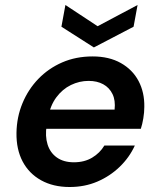

<svg xmlns="http://www.w3.org/2000/svg" viewBox="-20 -737 635 769"><path d="M259 12Q193 12 144.5 -15Q96 -42 70.5 -90.5Q45 -139 46 -205Q47 -268 70 -323.5Q93 -379 133.5 -421Q174 -463 229 -487Q284 -511 351 -511Q417 -511 464 -484.5Q511 -458 535 -412.5Q559 -367 558 -309Q558 -287 554 -263Q550 -239 544 -221H133L147 -298H439Q443 -335 430.5 -360.5Q418 -386 393.5 -399.5Q369 -413 335 -413Q298 -413 264 -396.5Q230 -380 205.5 -347Q181 -314 172 -264L167 -235Q160 -192 170.5 -158.5Q181 -125 208 -106Q235 -87 276 -87Q318 -87 349 -105.5Q380 -124 398 -154H520Q498 -106 459 -68.5Q420 -31 369.5 -9.5Q319 12 259 12ZM531 -717 515 -630 356 -547 226 -630 242 -717 371 -632Z"/></svg>

Font: DM Sans 20pt SemiBold
Style: Italic
Weight: 600
Italic angle: -10°
Version: Version 4.004;gftools[0.9.30]